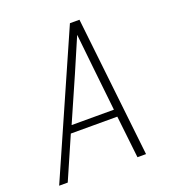

<svg xmlns="http://www.w3.org/2000/svg" viewBox="-133 -841 866 947"><g transform="rotate(-20 300.0 -367.5)"><path d="M16 0 340 -735H390L472 0H427L402 -222H158L61 0ZM398 -260 373 -490Q368 -535 363.5 -579.5Q359 -624 354 -669Q335 -624 315.5 -579.5Q296 -535 277 -490L176 -260Z"/></g></svg>

Font: Iosevka Extralight Extended
Style: Italic
Weight: 200
Width: 7
Italic angle: -9°
Monospace: yes
Designer: Belleve Invis
Foundry: Belleve Invis
Version: Version 32.5.0; ttfautohint (v1.8.4)